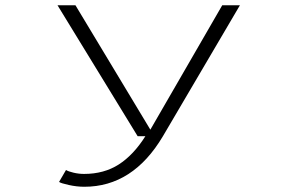

<svg xmlns="http://www.w3.org/2000/svg" viewBox="-20 -520 1090 733"><path d="M268 -500 554 -25 828.5 -500H896L602 0Q487.5 193 302 193Q273 193 242.5 186.2Q212 179.5 205.5 174.5L232 129Q240.5 134.5 260.5 139.2Q280.5 144 301 144Q377 144 433.2 108Q489.5 72 535 0H505.5L199.5 -500Z"/></svg>

Font: League Mono Extended UltraLight
Style: Regular
Weight: 200
Width: 9
Designer: Tyler Finck
Foundry: The League of Moveable Type / Tyler Finck
Version: Version 2.210